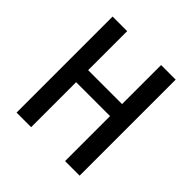

<svg xmlns="http://www.w3.org/2000/svg" viewBox="-173 -773 905 905"><g transform="rotate(45 280.0 -320.0)"><path d="M490.2 0H393.1V-299.8H167V0H69.8V-640.1H167V-379.9H393.1V-640.1H490.2Z"/></g></svg>

Font: Laconic
Style: Regular
Weight: 400
Designer: Robby Woodard
Version: Version 1.000